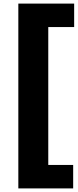

<svg xmlns="http://www.w3.org/2000/svg" viewBox="-20 -828 432 1068"><path d="M82 220V-808H392.5V-677.5H248.5V89.5H387V220Z"/></svg>

Font: Encode Sans SmExp
Style: Bold
Weight: 700
Width: 6
Designer: Multiple Designers
Foundry: Impallari Type
Version: Version 3.002; ttfautohint (v1.8.3) -l 8 -r 50 -G 200 -x 14 